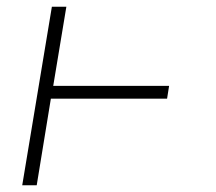

<svg xmlns="http://www.w3.org/2000/svg" viewBox="-20 -550 640 570"><path d="M46 0 134 -530H177L138 -295H482L476 -257H131L89 0Z"/></svg>

Font: Iosevka Slab XLtExObl
Style: Regular
Weight: 200
Width: 7
Italic angle: -9°
Monospace: yes
Designer: Belleve Invis
Foundry: Belleve Invis
Version: Version 11.1.1; ttfautohint (v1.8.3)